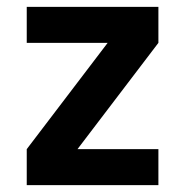

<svg xmlns="http://www.w3.org/2000/svg" viewBox="-20 -540 540 560"><path d="M58 0V-105L294 -415H58V-520H442V-415L206 -105H442V0Z"/></svg>

Font: Iosevka SS18 Extrabold
Style: Regular
Weight: 800
Monospace: yes
Designer: Belleve Invis
Foundry: Belleve Invis
Version: Version 25.1.1; ttfautohint (v1.8.4)